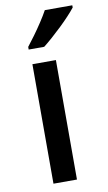

<svg xmlns="http://www.w3.org/2000/svg" viewBox="-87 -810 478 853"><g transform="rotate(-10 151.5 -383.0)"><path d="M189 0H83V-539H189ZM303 -756Q292 -742 273.5 -722Q255 -702 232.5 -680.5Q210 -659 188 -639.5Q166 -620 148 -606H78V-618Q93 -637 112 -663Q131 -689 149 -716.5Q167 -744 179 -766H303Z"/></g></svg>

Font: Noto Sans Thai Medium
Style: Regular
Weight: 500
Designer: Monotype Design Team
Foundry: Monotype Imaging Inc.
Version: Version 2.001